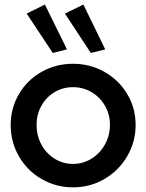

<svg xmlns="http://www.w3.org/2000/svg" viewBox="-20 -805 635 833"><path d="M26.4 -262.7Q26.4 -335.9 62.3 -397Q98.1 -458 160.2 -493.2Q222.2 -528.3 296.9 -528.3Q370.6 -528.3 433.1 -493.2Q495.6 -458 532 -397Q568.4 -335.9 568.4 -262.7Q568.4 -189 531.7 -126.7Q495.1 -64.5 432.9 -28.3Q370.6 7.8 296.9 7.8Q222.7 7.8 160.4 -28.3Q98.1 -64.5 62.3 -126.5Q26.4 -188.5 26.4 -262.7ZM457 -263.7Q457 -309.1 435.3 -346.4Q413.6 -383.8 377 -405.3Q340.3 -426.8 296.9 -426.8Q252.4 -426.8 216.3 -405Q180.2 -383.3 159.4 -345.7Q138.7 -308.1 138.7 -262.7Q138.7 -216.8 159.4 -178.2Q180.2 -139.6 216.6 -116.7Q252.9 -93.8 296.9 -93.8Q340.3 -93.8 377.2 -116.7Q414.1 -139.6 435.5 -178.7Q457 -217.8 457 -263.7ZM261.7 -746.1 341.8 -785.2 436.5 -590.8 374 -575.2ZM95.7 -746.1 174.8 -785.2 270.5 -590.8 209 -575.2Z"/></svg>

Font: Reddit Sans Chocolate SemiBold
Style: Regular
Weight: 600
Designer: Stephen Hutchings
Foundry: Reddit
Version: Version 1.011